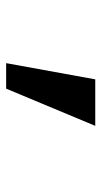

<svg xmlns="http://www.w3.org/2000/svg" viewBox="131 -324 337 640"><g transform="rotate(90 300.0 -3.5)"><path d="M244 -152H399L275 145H190Z"/></g></svg>

Font: IBM Plaex Mono Medium
Style: Regular
Weight: 500
Designer: Mike Abbink, Paul van der Laan, Pieter van Rosmalen
Foundry: Bold Monday
Version: Version 2.003